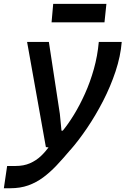

<svg xmlns="http://www.w3.org/2000/svg" viewBox="-58 -763 678 996"><path d="M-38 213.5 -21 98H23Q65 98 97.2 84Q129.5 70 155 45.8Q180.5 21.5 202 -10L306.5 15Q270 58.5 235.8 94.8Q201.5 131 165.8 157.5Q130 184 88.5 198.8Q47 213.5 -4.5 213.5ZM180 0 82.5 -545.5H195.5L252.5 -172L261 -85H267.5Q296 -119.5 326 -168.5Q356 -217.5 383 -277.5Q410 -337.5 429 -405.2Q448 -473 454.5 -545.5H573.5Q567.5 -471 541.5 -392.8Q515.5 -314.5 476.8 -239.2Q438 -164 393.8 -98.8Q349.5 -33.5 307 15ZM209.5 -647 218 -743H494L484 -647Z"/></svg>

Font: Spline Sans Mono Medium
Style: Italic
Weight: 500
Italic angle: -4°
Monospace: yes
Designer: Eben Sorkin, Mirko Velimirovic
Foundry: Sorkin Type
Version: Version 1.004